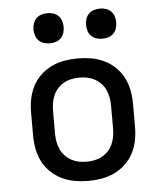

<svg xmlns="http://www.w3.org/2000/svg" viewBox="-53 -782 706 837"><g transform="rotate(-5 300.0 -364.0)"><path d="M300 8Q270 8 241 3Q212 -2 185 -15Q158 -28 136.5 -48.5Q115 -69 101.5 -95.5Q88 -122 82.5 -151Q77 -180 77 -210V-310Q77 -340 82.5 -369Q88 -398 101.5 -424.5Q115 -451 136.5 -471.5Q158 -492 185 -505Q212 -518 241 -523Q270 -528 300 -528Q330 -528 359 -523Q388 -518 415 -505Q442 -492 463.5 -471.5Q485 -451 498.5 -424.5Q512 -398 517.5 -369Q523 -340 523 -310V-210Q523 -180 517.5 -151Q512 -122 498.5 -95.5Q485 -69 463.5 -48.5Q442 -28 415 -15Q388 -2 359 3Q330 8 300 8ZM300 -76Q318 -76 335 -79.5Q352 -83 367.5 -91.5Q383 -100 395 -113Q407 -126 414 -142Q421 -158 424 -175Q427 -192 427 -210V-310Q427 -328 424 -345Q421 -362 414 -378Q407 -394 395 -407Q383 -420 367.5 -428.5Q352 -437 335 -440.5Q318 -444 300 -444Q282 -444 265 -440.5Q248 -437 232.5 -428.5Q217 -420 205 -407Q193 -394 186 -378Q179 -362 176 -345Q173 -328 173 -310V-210Q173 -192 176 -175Q179 -158 186 -142Q193 -126 205 -113Q217 -100 232.5 -91.5Q248 -83 265 -79.5Q282 -76 300 -76ZM415 -604Q402 -604 389 -608Q376 -612 366.5 -621.5Q357 -631 353 -644Q349 -657 349 -670Q349 -683 353 -696Q357 -709 366.5 -718.5Q376 -728 389 -732Q402 -736 415 -736Q428 -736 441 -732Q454 -728 463.5 -718.5Q473 -709 477 -696Q481 -683 481 -670Q481 -657 477 -644Q473 -631 463.5 -621.5Q454 -612 441 -608Q428 -604 415 -604ZM185 -604Q172 -604 159 -608Q146 -612 136.5 -621.5Q127 -631 123 -644Q119 -657 119 -670Q119 -683 123 -696Q127 -709 136.5 -718.5Q146 -728 159 -732Q172 -736 185 -736Q198 -736 211 -732Q224 -728 233.5 -718.5Q243 -709 247 -696Q251 -683 251 -670Q251 -657 247 -644Q243 -631 233.5 -621.5Q224 -612 211 -608Q198 -604 185 -604Z"/></g></svg>

Font: Iosevka Fixed Medium Extended
Style: Regular
Weight: 500
Width: 7
Monospace: yes
Designer: Belleve Invis
Foundry: Belleve Invis
Version: Version 24.1.1; ttfautohint (v1.8.4)